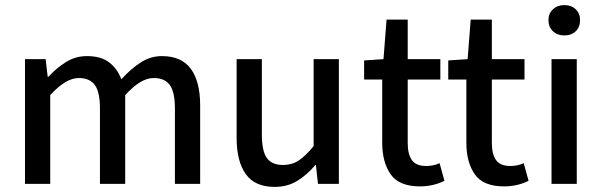

<svg xmlns="http://www.w3.org/2000/svg" viewBox="-20 -721 2360 753"><path d="M78 0V-489H159L167 -420H170Q201 -454 238.5 -477.5Q276 -501 321 -501Q376 -501 408 -476.5Q440 -452 456 -410Q492 -450 531 -475.5Q570 -501 615 -501Q692 -501 728.5 -451Q765 -401 765 -308V0H666V-295Q666 -360 646 -387.5Q626 -415 583 -415Q557 -415 529.5 -398.5Q502 -382 471 -348V0H372V-295Q372 -360 352 -387.5Q332 -415 289 -415Q238 -415 177 -348V0Z M1057 12Q980 12 944 -38Q908 -88 908 -181V-489H1007V-193Q1007 -129 1026.5 -101.5Q1046 -74 1090 -74Q1125 -74 1151.5 -91.5Q1178 -109 1210 -148V-489H1309V0H1227L1219 -74H1217Q1184 -35 1145.5 -11.5Q1107 12 1057 12Z M1627 10Q1545 10 1512 -37.5Q1479 -85 1479 -161V-409H1408V-484L1484 -489L1496 -644H1579V-489H1707V-409H1579V-160Q1579 -116 1595.5 -93Q1612 -70 1651 -70Q1664 -70 1677.5 -72.5Q1691 -75 1704 -81L1723 -12Q1704 -2 1679 4Q1654 10 1627 10Z M1957 10Q1875 10 1842 -37.5Q1809 -85 1809 -161V-409H1738V-484L1814 -489L1826 -644H1909V-489H2037V-409H1909V-160Q1909 -116 1925.5 -93Q1942 -70 1981 -70Q1994 -70 2007.5 -72.5Q2021 -75 2034 -81L2053 -12Q2034 -2 2009 4Q1984 10 1957 10Z M2143 0V-489H2242V0ZM2193 -582Q2166 -582 2148.5 -598.5Q2131 -615 2131 -642Q2131 -668 2148.5 -684.5Q2166 -701 2193 -701Q2221 -701 2238 -684.5Q2255 -668 2255 -642Q2255 -615 2238 -598.5Q2221 -582 2193 -582Z"/></svg>

Font: Source Sans 3 ExtraLight Medium
Style: Regular
Weight: 500
Version: Version 3.052;hotconv 1.1.0;makeotfexe 2.6.0